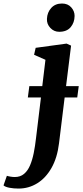

<svg xmlns="http://www.w3.org/2000/svg" viewBox="-140 -814 469 1090"><path d="M-34.5 256.5Q-62 256.5 -86 252Q-110 247.5 -120 238.5L-101 184Q-94 186.5 -80.5 188.8Q-67 191 -56.5 191Q-24.5 191 -3.5 173.2Q17.5 155.5 30.5 125Q43.5 94.5 51.5 54.8Q59.5 15 64.5 -30L92.5 -260.5H18L26.5 -325H100L118 -474.5L53.5 -503L62.5 -542.5L238 -566.5L263.5 -555L235 -325H307L298.5 -260.5H227L195 0Q185 82 152.5 139.2Q120 196.5 71.5 226.5Q23 256.5 -34.5 256.5ZM196 -633.5Q166.5 -633.5 145.8 -655.5Q125 -677.5 126.5 -707Q128 -743.5 150.8 -768.8Q173.5 -794 212 -794Q245 -794 264.2 -772.5Q283.5 -751 283.5 -723.5Q283 -685.5 261 -659.5Q239 -633.5 196 -633.5Z"/></svg>

Font: Merriweather 20pt
Style: Bold Italic
Weight: 700
Italic angle: -7.8°
Version: Version 2.101